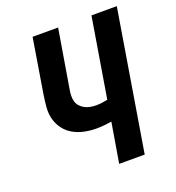

<svg xmlns="http://www.w3.org/2000/svg" viewBox="-133 -841 866 947"><g transform="rotate(-20 300.0 -367.5)"><path d="M331 0 366 -209Q346 -206 326 -204Q306 -202 286 -202Q254 -202 223 -208.5Q192 -215 166 -229.5Q140 -244 121.5 -268Q103 -292 95 -321.5Q87 -351 89.5 -383Q92 -415 97 -447L144 -735H278L227 -429Q224 -413 223.5 -397Q223 -381 227 -366.5Q231 -352 241 -341Q251 -330 264 -323Q277 -316 292.5 -313Q308 -310 324 -310Q339 -310 354 -312Q369 -314 384 -317L453 -735H586L465 0Z"/></g></svg>

Font: Iosevka SS04 XBd Ex
Style: Italic
Weight: 800
Width: 7
Italic angle: -9°
Monospace: yes
Designer: Belleve Invis
Foundry: Belleve Invis
Version: Version 19.0.0; ttfautohint (v1.8.4)